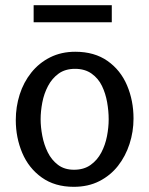

<svg xmlns="http://www.w3.org/2000/svg" viewBox="-20 -709 577 742"><path d="M265 13Q192 13 141.5 -23Q91 -59 66 -118Q41 -177 41 -245Q41 -296 56 -343.5Q71 -391 101 -428.5Q131 -466 174 -487.5Q217 -509 271 -509Q345 -509 395.5 -473.5Q446 -438 471 -379Q496 -320 496 -251Q496 -200 480.5 -152.5Q465 -105 436 -68Q407 -31 364 -9Q321 13 265 13ZM266 -53Q304 -53 330 -71.5Q356 -90 371.5 -119.5Q387 -149 393.5 -183Q400 -217 400 -248Q400 -280 394 -314Q388 -348 374 -377Q360 -406 334 -424.5Q308 -443 270 -443Q232 -443 206.5 -424.5Q181 -406 165.5 -376.5Q150 -347 143.5 -313Q137 -279 137 -248Q137 -218 143.5 -184Q150 -150 164.5 -120.5Q179 -91 204 -72Q229 -53 266 -53ZM110 -689H412V-623H110Z"/></svg>

Font: Rosario Medium
Style: Regular
Weight: 500
Version: Version 1.201